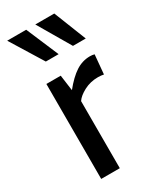

<svg xmlns="http://www.w3.org/2000/svg" viewBox="-192 -801 701 858"><g transform="rotate(-30 158.0 -372.5)"><path d="M61 0V-490H135L146 -409Q183.5 -455.5 217.8 -477.8Q252 -500 291 -500Q303.5 -500 314 -497L305 -398Q298.5 -399.5 291.2 -400.2Q284 -401 275 -401Q236 -401 203.2 -383.8Q170.5 -366.5 157 -346V0ZM315 -578H249L151 -745H249ZM175 -578H109L6 -745H104Z"/></g></svg>

Font: Cabin Resolve
Style: Regular-Resolve
Weight: 400
Designer: Pablo Impallari
Foundry: Pablo Impallari. http://www.impallari.com Igino Marini. http://www.ikern.com
Version: Version 3.001